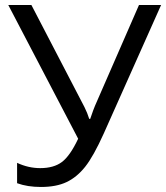

<svg xmlns="http://www.w3.org/2000/svg" viewBox="-20 -734 661 764"><path d="M143 10Q89 10 48 -5V-86Q93 -65 140 -65Q194 -65 226.5 -89.5Q259 -114 291 -182L13 -714H105L316 -308Q328 -284 335 -261H339Q353 -302 358 -313L533 -714H621L393 -203Q352 -112 319 -70.5Q286 -29 245 -9.5Q204 10 143 10Z"/></svg>

Font: Stephens Clock
Style: Regular
Weight: 400
Designer: Peter Wiegel (catfonts.de) with slight modifications by DT1.org
Version: Version 0.9.1